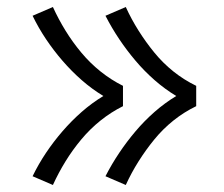

<svg xmlns="http://www.w3.org/2000/svg" viewBox="-20 -614 640 548"><path d="M339 -86 281 -111Q299 -146 320.5 -178Q342 -210 367 -239.5Q392 -269 421 -294.5Q450 -320 483 -340Q450 -360 421 -385.5Q392 -411 367 -440.5Q342 -470 320.5 -502Q299 -534 281 -569L339 -594Q355 -559 375.5 -526.5Q396 -494 420.5 -464Q445 -434 475 -410Q505 -386 540 -369V-311Q505 -294 475 -270Q445 -246 420.5 -216Q396 -186 375.5 -153.5Q355 -121 339 -86ZM131 -86 73 -111Q90 -146 111.5 -178Q133 -210 158.5 -239.5Q184 -269 213 -294.5Q242 -320 275 -340Q242 -360 213 -385.5Q184 -411 158.5 -440.5Q133 -470 111.5 -502Q90 -534 73 -569L131 -594Q147 -559 167 -526.5Q187 -494 212 -464Q237 -434 267 -410Q297 -386 331 -369V-311Q297 -294 267 -270Q237 -246 212 -216Q187 -186 167 -153.5Q147 -121 131 -86Z"/></svg>

Font: Iosevka Custom Light Extended
Style: Regular
Weight: 300
Width: 7
Monospace: yes
Designer: Belleve Invis
Foundry: Belleve Invis
Version: Version 11.2.4; ttfautohint (v1.8.4)